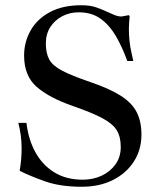

<svg xmlns="http://www.w3.org/2000/svg" viewBox="-20 -704 612 733"><path d="M292 9Q209 9 149.5 -12.5Q90 -34 55 -52Q63 -96 62.5 -142Q62 -188 50 -235H81Q88 -173 114.5 -124Q141 -75 186.5 -46.5Q232 -18 296 -18Q335 -18 367.5 -33Q400 -48 420.5 -76Q441 -104 441 -143Q441 -182 425.5 -207Q410 -232 370.5 -253Q331 -274 259 -299Q169 -330 120.5 -372Q72 -414 72 -492Q72 -543 96.5 -587Q121 -631 170 -657.5Q219 -684 290 -684Q324 -684 347 -676Q370 -668 389 -659Q404 -652 417.5 -646.5Q431 -641 444 -641L471 -646L475 -643Q474 -631 473 -618.5Q472 -606 472 -594Q472 -570 474.5 -547Q477 -524 481.5 -504.5Q486 -485 489 -471H466Q447 -524 422.5 -566Q398 -608 364 -632.5Q330 -657 281 -657Q246 -657 217.5 -642Q189 -627 172 -600.5Q155 -574 155 -538Q155 -501 168 -477Q181 -453 217.5 -434Q254 -415 324 -391Q398 -366 441 -338.5Q484 -311 502 -275.5Q520 -240 520 -190Q520 -133 491.5 -88Q463 -43 411.5 -17Q360 9 292 9Z"/></svg>

Font: Ibarra Real Nova Medium
Style: Regular
Weight: 500
Designer: Jose Maria Ribagorda & Octavio Pardo
Foundry: Jose Maria Ribagorda
Version: Version 2.000